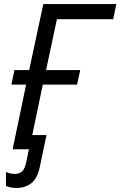

<svg xmlns="http://www.w3.org/2000/svg" viewBox="-20 -734 592 944"><path d="M42 0 108.4 -317.9H36.1L50.8 -389.6H123.5L192.9 -713.9H551.8L536.6 -639.6H259.8L206.5 -389.6H374.5L358.9 -317.9H190.4L124 0ZM60.5 190.4Q44.9 190.4 31 187.3Q17.1 184.1 9.3 180.2V112.3Q20 116.2 30.8 118.7Q41.5 121.1 53.2 121.1Q75.2 121.1 88.6 108.6Q102.1 96.2 108.4 64.9L137.2 -69.8H208.5L176.8 82Q164.6 144 133.5 167.2Q102.5 190.4 60.5 190.4Z"/></svg>

Font: Open Sans
Style: Italic
Weight: 400
Italic angle: -12°
Designer: Monotype Design Team
Foundry: Monotype Imaging Inc.
Version: Version 3.000; ttfautohint (v1.8.4)